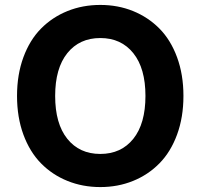

<svg xmlns="http://www.w3.org/2000/svg" viewBox="-20 -757 822 787"><path d="M705.8 -522.2Q731.9 -451.2 731.9 -363.8Q731.9 -276.4 705.8 -205.3Q679.7 -134.3 633.5 -87.4Q587.4 -40.5 525.4 -15.4Q463.4 9.8 391.1 9.8Q318.8 9.8 256.6 -15.4Q194.3 -40.5 148.2 -87.4Q102.1 -134.3 75.9 -205.3Q49.8 -276.4 49.8 -363.8Q49.8 -451.2 75.9 -522.2Q102.1 -593.3 148.2 -639.9Q194.3 -686.5 256.6 -711.7Q318.8 -736.8 391.1 -736.8Q463.4 -736.8 525.4 -711.7Q587.4 -686.5 633.5 -639.9Q679.7 -593.3 705.8 -522.2ZM576.2 -363.8Q576.2 -477.1 526.4 -539.1Q476.6 -601.1 391.1 -601.1Q305.7 -601.1 255.9 -539.1Q206.1 -477.1 206.1 -363.8Q206.1 -250 255.9 -188Q305.7 -126 391.1 -126Q476.6 -126 526.4 -188Q576.2 -250 576.2 -363.8Z"/></svg>

Font: Telcell.Market
Style: Bold
Weight: 700
Designer: Rasmus Andersson, Sedrak Mkrtchyan
Version: Version 3.019;git-0a5106e0b